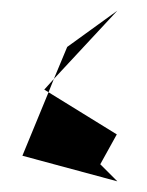

<svg xmlns="http://www.w3.org/2000/svg" viewBox="-20 -676 275 360"><path d="M22 -384 200 -336 168 -368 199 -424 71 -503ZM63 -508 71 -503 81 -528ZM81 -528 200 -656 106 -588Z"/></svg>

Font: bitstorm
Style: sucn
Weight: 400
Version: Version 0.2